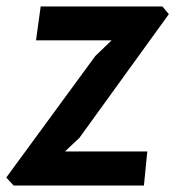

<svg xmlns="http://www.w3.org/2000/svg" viewBox="-38 -577 546 597"><path d="M4.5 0 -18.5 -25 258.5 -403 309 -451.5H74L88.5 -557H467L487 -533L209 -148.5L164 -106H420L409.5 0Z"/></svg>

Font: Merriweather Sans SemiBold
Style: Italic
Weight: 600
Italic angle: -7.5°
Designer: Eben Sorkin
Foundry: Eben Sorkin
Version: Version 2.001